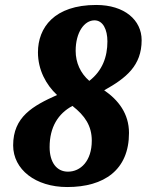

<svg xmlns="http://www.w3.org/2000/svg" viewBox="-20 -744 591 774"><path d="M251 10C400 10 500 -59 500 -208C500 -286 457 -341 400 -380C488 -429 551 -479 551 -582C551 -663 482 -724 368 -724C198 -724 133 -632 133 -533C133 -462 166 -402 210 -361C112 -317 33 -273 33 -158C33 -61 123 10 251 10ZM340 -418C304 -449 285 -492 285 -539C285 -614 320 -662 361 -662C395 -662 413 -625 413 -577C413 -515 393 -459 340 -418ZM254 -52C208 -52 180 -90 180 -151C180 -231 214 -286 272 -317C322 -278 350 -237 350 -177C350 -95 305 -52 254 -52Z"/></svg>

Font: Noto Serif Condensed Black
Style: Italic
Weight: 900
Width: 3
Italic angle: -12°
Designer: Monotype Design Team
Foundry: Monotype Imaging Inc.
Version: Version 2.013